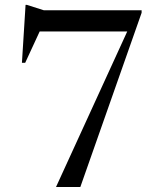

<svg xmlns="http://www.w3.org/2000/svg" viewBox="-20 -746 629 766"><path d="M125.5 -620.5 148.5 -642.5 80.5 -495.5H67.5L82 -726.5H87.5L155 -705H545V-695L300.5 0H203.5L497.5 -642L495 -620.5Z"/></svg>

Font: Newsreader 60pt
Style: Regular
Weight: 400
Designer: Hugues Gentile
Foundry: Production Type
Version: Version 1.003